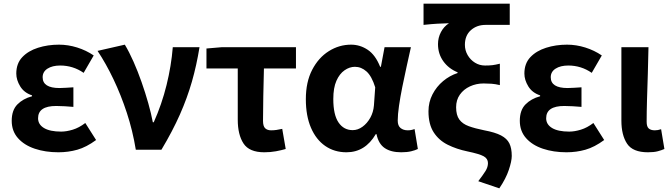

<svg xmlns="http://www.w3.org/2000/svg" viewBox="-20 -818 3665 1049"><path d="M299 14Q228 14 170 -5.5Q112 -25 78 -63.5Q44 -102 44 -158Q44 -216 75 -247.5Q106 -279 155 -292V-297Q112 -311 90.5 -346Q69 -381 69 -416Q69 -471 101.5 -505.5Q134 -540 187.5 -557Q241 -574 302 -574Q352 -574 401.5 -558.5Q451 -543 492 -515L437 -420Q379 -460 309 -460Q266 -460 239.5 -443Q213 -426 213 -396Q213 -337 305 -337Q322 -337 342 -338.5Q362 -340 381 -341V-234Q357 -236 333.5 -237.5Q310 -239 287 -239Q188 -239 188 -172Q188 -138 220.5 -118.5Q253 -99 314 -99Q343 -99 377.5 -109.5Q412 -120 446 -146L505 -53Q452 -14 402.5 0Q353 14 299 14Z M722 0Q705 -104 673 -201.5Q641 -299 600 -385Q559 -471 513 -540L662 -574Q686 -534 709.5 -481Q733 -428 753.5 -369.5Q774 -311 790 -254.5Q806 -198 815 -150H820Q864 -248 890 -353.5Q916 -459 924 -560H1070Q1054 -461 1028.5 -372Q1003 -283 963 -192.5Q923 -102 862 0Z M1424 14Q1342 14 1310.5 -34Q1279 -82 1279 -164V-444H1108V-553L1190 -560H1597V-444H1422Q1420 -366 1418.5 -291.5Q1417 -217 1417 -158Q1417 -128 1429 -117Q1441 -106 1461 -106Q1476 -106 1490 -108Q1504 -110 1522 -114L1541 -4Q1517 3 1487.5 8.5Q1458 14 1424 14Z M1873 14Q1807 14 1757 -20.5Q1707 -55 1679 -120Q1651 -185 1651 -276Q1651 -370 1685.5 -436.5Q1720 -503 1776.5 -538.5Q1833 -574 1898 -574Q1947 -574 1989 -546Q2031 -518 2057 -453H2061L2081 -560H2225Q2214 -510 2201.5 -454Q2189 -398 2178 -343Q2167 -288 2160 -240Q2153 -192 2153 -159Q2153 -131 2168.5 -118.5Q2184 -106 2208 -106Q2227 -106 2245 -113L2263 -4Q2249 3 2226.5 8.5Q2204 14 2172 14Q2116 14 2082 -9Q2048 -32 2037 -85H2033Q1975 14 1873 14ZM1907 -107Q1935 -107 1960.5 -125.5Q1986 -144 2003 -174.5Q2020 -205 2023 -242L2030 -341Q2011 -402 1982.5 -427.5Q1954 -453 1919 -453Q1890 -453 1862.5 -434Q1835 -415 1818 -376.5Q1801 -338 1801 -277Q1801 -191 1829.5 -149Q1858 -107 1907 -107Z M2708 211 2593 172Q2619 138 2632.5 116.5Q2646 95 2646 73Q2646 49 2623 36Q2600 23 2533 9Q2475 -3 2426.5 -27Q2378 -51 2349.5 -95Q2321 -139 2321 -210Q2321 -260 2343 -302.5Q2365 -345 2401 -375Q2437 -405 2480 -419V-423Q2431 -443 2402 -483.5Q2373 -524 2373 -577Q2373 -612 2389 -642.5Q2405 -673 2433 -691Q2398 -690 2369.5 -688.5Q2341 -687 2294 -682V-798H2765V-682H2633Q2585 -682 2552.5 -653Q2520 -624 2520 -573Q2520 -543 2535 -517Q2550 -491 2575 -475.5Q2600 -460 2630 -460Q2654 -460 2670.5 -462Q2687 -464 2711 -470V-353Q2686 -359 2665.5 -360.5Q2645 -362 2622 -362Q2582 -362 2547.5 -346Q2513 -330 2492.5 -301Q2472 -272 2472 -232Q2472 -189 2489.5 -165Q2507 -141 2541.5 -128.5Q2576 -116 2626 -106Q2685 -95 2717.5 -78Q2750 -61 2763 -34.5Q2776 -8 2776 34Q2776 62 2760 110Q2744 158 2708 211Z M3075 14Q3004 14 2946 -5.5Q2888 -25 2854 -63.5Q2820 -102 2820 -158Q2820 -216 2851 -247.5Q2882 -279 2931 -292V-297Q2888 -311 2866.5 -346Q2845 -381 2845 -416Q2845 -471 2877.5 -505.5Q2910 -540 2963.5 -557Q3017 -574 3078 -574Q3128 -574 3177.5 -558.5Q3227 -543 3268 -515L3213 -420Q3155 -460 3085 -460Q3042 -460 3015.5 -443Q2989 -426 2989 -396Q2989 -337 3081 -337Q3098 -337 3118 -338.5Q3138 -340 3157 -341V-234Q3133 -236 3109.5 -237.5Q3086 -239 3063 -239Q2964 -239 2964 -172Q2964 -138 2996.5 -118.5Q3029 -99 3090 -99Q3119 -99 3153.5 -109.5Q3188 -120 3222 -146L3281 -53Q3228 -14 3178.5 0Q3129 14 3075 14Z M3520 14Q3437 14 3406 -33Q3375 -80 3375 -159V-560H3523Q3522 -492 3519.5 -417.5Q3517 -343 3515 -274Q3513 -205 3513 -153Q3513 -126 3524.5 -116Q3536 -106 3558 -106Q3574 -106 3592 -112L3610 -4Q3594 3 3573.5 8.5Q3553 14 3520 14Z"/></svg>

Font: Chiron Sans HK TT
Style: Bold
Weight: 700
Designer: Ryoko NISHIZUKA 西塚涼子 (kana, bopomofo & ideographs); Paul D. Hunt (Latin, Greek & Cyrillic); Sandoll Communications 산돌커뮤니
Foundry: Adobe
Version: Version 2.022;hotconv 1.0.109;makeotfexe 2.5.65596